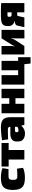

<svg xmlns="http://www.w3.org/2000/svg" viewBox="1738 -2292 690 4205"><g transform="rotate(-90 2082.5 -189.0)"><path d="M294 -514Q325 -514 362 -511Q399 -508 436 -500Q473 -492 503 -477L482 -347Q434 -347 398 -347Q362 -347 330 -347Q298 -347 279.5 -339Q261 -331 253.5 -310.5Q246 -290 246 -251Q246 -212 253.5 -191Q261 -170 279.5 -162Q298 -154 330 -154Q347 -154 372.5 -154.5Q398 -155 429 -156.5Q460 -158 491 -161L510 -30Q466 -7 408 2.5Q350 12 292 12Q194 12 135.5 -13.5Q77 -39 51.5 -97Q26 -155 26 -251Q26 -348 52 -405.5Q78 -463 137 -488.5Q196 -514 294 -514Z M901 -500V0H692V-500ZM1054 -500V-344H539V-500Z M1399 -514Q1470 -514 1518.5 -495.5Q1567 -477 1592.5 -432.5Q1618 -388 1618 -310V0H1451L1422 -107L1408 -127V-311Q1407 -337 1394.5 -349Q1382 -361 1349 -361Q1310 -361 1253.5 -360Q1197 -359 1133 -356L1114 -489Q1152 -496 1204.5 -501.5Q1257 -507 1309 -510.5Q1361 -514 1399 -514ZM1537 -307 1536 -206H1329Q1310 -206 1300.5 -197.5Q1291 -189 1291 -175V-159Q1291 -146 1301.5 -137Q1312 -128 1333 -128Q1357 -128 1383 -139.5Q1409 -151 1433 -169Q1457 -187 1474 -206V-142Q1467 -125 1452 -99Q1437 -73 1411.5 -47Q1386 -21 1348.5 -3.5Q1311 14 1259 14Q1213 14 1173.5 -2Q1134 -18 1110.5 -49.5Q1087 -81 1087 -128V-178Q1087 -238 1131.5 -272.5Q1176 -307 1252 -307Z M1912 -500V0H1705V-500ZM2044 -330V-195H1905V-330ZM2241 -500V0H2035V-500Z M2540 -500V0H2333V-500ZM2933 -136V0H2528V-136ZM2853 -500V0H2646V-500ZM2933 -5V136H2794L2779 -5Z M3532 -500V0L3345 2V-194Q3345 -217 3347 -239.5Q3349 -262 3353 -288H3348Q3341 -266 3329 -240.5Q3317 -215 3306 -198L3178 0H2992V-500H3178V-291Q3178 -271 3176 -252Q3174 -233 3170 -210H3175Q3182 -233 3192 -251Q3202 -269 3214 -288L3346 -500Z M3857 -514Q3929 -514 3975.5 -513.5Q4022 -513 4055 -511.5Q4088 -510 4119 -506L4106 -366Q4099 -369 4035 -369.5Q3971 -370 3861 -370Q3835 -370 3826.5 -363Q3818 -356 3818 -336Q3818 -301 3826.5 -290.5Q3835 -280 3861 -280H4107L4110 -160Q4089 -159 4063.5 -158Q4038 -157 3993.5 -157Q3949 -157 3871 -157Q3850 -157 3842.5 -153Q3835 -149 3833 -134L3804 0H3590L3627 -160Q3634 -182 3651.5 -192.5Q3669 -203 3689 -206.5Q3709 -210 3723 -211V-216Q3680 -225 3656.5 -246.5Q3633 -268 3623.5 -295.5Q3614 -323 3614 -349Q3614 -400 3624.5 -432Q3635 -464 3661.5 -482Q3688 -500 3735.5 -507Q3783 -514 3857 -514ZM4119 -506V0H3915V-506Z"/></g></svg>

Font: Exo 2 Black
Style: Regular
Weight: 900
Designer: Natanael Gama
Foundry: Natanael Gama
Version: Version 2.010